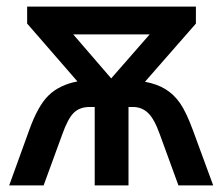

<svg xmlns="http://www.w3.org/2000/svg" viewBox="-20 -560 672 580"><path d="M7.8 0 67.9 -166Q94.2 -240.2 127 -272Q159.7 -303.7 213.9 -314L62 -488.8V-540H571.8V-488.8L418 -313Q454.6 -306.2 480 -290.5Q505.4 -274.9 523.9 -248.3Q542.5 -221.7 563 -166L624 0H519L462.9 -153.8Q446.3 -200.7 427.2 -218.8Q408.2 -236.8 381.8 -236.8H368.2V0H266.1V-236.8H250Q221.2 -236.8 203.1 -219.5Q185.1 -202.1 168 -153.8L111.8 0ZM315.9 -323.2 432.1 -456.1H201.2Z"/></svg>

Font: JBL Sans
Style: Semibold
Weight: 600
Version: Version 1.10